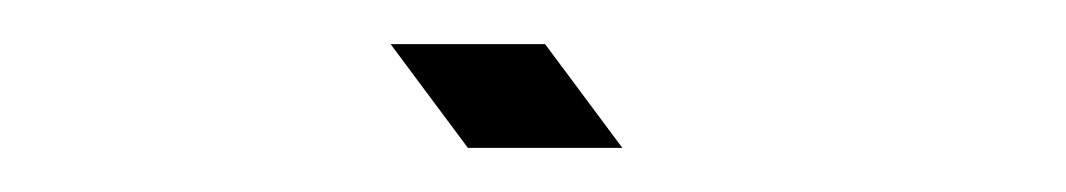

<svg xmlns="http://www.w3.org/2000/svg" viewBox="-20 -309 483 87"><path d="M192 -242 157 -289H227L262 -242Z"/></svg>

Font: Genos SemiBold
Style: Italic
Weight: 600
Italic angle: -8°
Version: Version 1.010